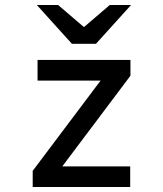

<svg xmlns="http://www.w3.org/2000/svg" viewBox="-20 -752 656 772"><path d="M111.5 0V-65L384.5 -428H131V-511H504.5V-447.5L230.5 -83H503.5V0ZM269 -576 128 -732H213.5L317.5 -643L421.5 -732H507L366 -576Z"/></svg>

Font: Overpass Mono Light Medium
Style: Regular
Weight: 500
Monospace: yes
Version: Version 4.000